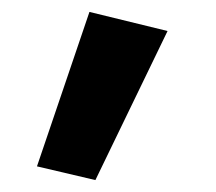

<svg xmlns="http://www.w3.org/2000/svg" viewBox="-20 -130 363 322"><path d="M261 -78 140 172 42 149 130 -110Z"/></svg>

Font: Venryn Sans SemiBold
Style: Regular
Weight: 600
Designer: Owen Earl, indestructible type* (font) & Cristiano Sobral (main changes)
Version: Version 3.60;October 28, 2020;FontCreator 13.0.0.2681 64-bit